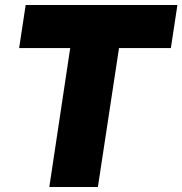

<svg xmlns="http://www.w3.org/2000/svg" viewBox="-20 -743 725 763"><path d="M176 0 259 -552H56L82 -723H685L659 -552H453L369 0Z"/></svg>

Font: Public Sans Thin Black
Style: Italic
Weight: 900
Italic angle: -8°
Version: Version 2.001